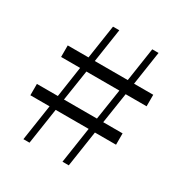

<svg xmlns="http://www.w3.org/2000/svg" viewBox="-165 -830 905 953"><g transform="rotate(30 287.0 -353.0)"><path d="M327 0H363L394 -206H515V-271H404L431 -447H551V-513H441L470 -706H434L405 -513H216L245 -706H209L180 -513H61V-447H170L144 -271H24V-206H134L103 0H138L169 -206H358ZM179 -271 206 -447H395L368 -271Z"/></g></svg>

Font: Source Han Serif KR
Style: Regular
Weight: 400
Designer: Ryoko NISHIZUKA 西塚涼子 (kana & ideographs); Frank Grießhammer (Latin, Greek & Cyrillic); Wenlong ZHANG 张文龙 (bopomofo); San
Foundry: Adobe
Version: Version 2.001;hotconv 1.1.0;makeotfexe 2.6.0